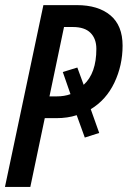

<svg xmlns="http://www.w3.org/2000/svg" viewBox="-20 -734 502 754"><path d="M-0.5 0 150.4 -713.9H281.7Q365.7 -713.9 413.6 -673.8Q461.4 -633.8 461.4 -554.7Q461.4 -477.1 429.2 -409.4Q397 -341.8 336.4 -305.2L369.6 -211.9L313 -193.8L281.2 -281.7Q245.6 -270 201.2 -270H155.8L99.1 0ZM174.3 -355.5H202.6Q232.9 -355.5 256.8 -364.3L226.6 -451.2L283.7 -468.8L308.6 -400.9Q358.4 -446.3 358.4 -542Q358.4 -582 335.4 -605Q312.5 -627.9 266.1 -627.9H231.4Z"/></svg>

Font: Open Sans Condensed SemiBold
Style: Italic
Weight: 600
Width: 3
Italic angle: -12°
Designer: Monotype Design Team
Foundry: Monotype Imaging Inc.
Version: Version 3.000; ttfautohint (v1.8.4)